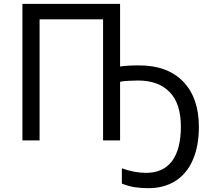

<svg xmlns="http://www.w3.org/2000/svg" viewBox="-20 -734 1113 1004"><path d="M607.9 0H519V-632.8H187V0H97.2V-713.9H607.9V-386.2Q645 -392.1 707 -392.1Q856 -392.1 938 -307.1Q1020 -222.2 1020 -70.8Q1020 29.3 988.5 101.8Q957 174.3 897.5 212.2Q837.9 250 755.9 250Q717.3 250 684.3 244.9Q651.4 239.7 617.2 226.1V146Q682.6 169.9 744.1 169.9Q833.5 169.9 879.6 108.2Q925.8 46.4 925.8 -71.8Q925.8 -191.9 867.4 -252.4Q809.1 -313 701.2 -313Q680.2 -313 649.7 -311.3Q619.1 -309.6 607.9 -306.2Z"/></svg>

Font: NotoSans
Style: Regular
Weight: 400
Designer: Monotype Design team
Foundry: Monotype Imaging Inc.
Version: Version 1.04; ttfautohint (v1.4.1)